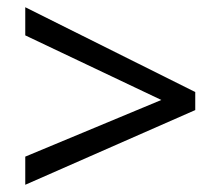

<svg xmlns="http://www.w3.org/2000/svg" viewBox="-20 -628 612 532"><path d="M50 -194 427 -351 50 -530V-608L521 -373V-323L50 -116Z"/></svg>

Font: Noto Sans Tai Viet
Style: Regular
Weight: 400
Designer: Monotype Design Team
Foundry: Monotype Imaging Inc.
Version: Version 2.003; ttfautohint (v1.8.4.7-5d5b)